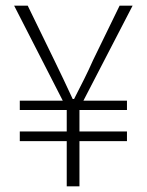

<svg xmlns="http://www.w3.org/2000/svg" viewBox="-20 -659 519 679"><path d="M216 0V-160H50V-194H216V-270H50V-303H202L30 -639H78L172 -446Q188 -413 204 -379.5Q220 -346 237 -309H242Q261 -346 277.5 -379Q294 -412 309 -446L403 -639H449L275 -303H429V-270H261V-194H429V-160H261V0Z"/></svg>

Font: Mada Light
Style: Regular
Weight: 300
Designer: Khaled Hosny
Version: Version 1.5